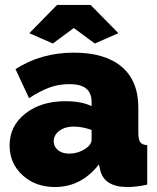

<svg xmlns="http://www.w3.org/2000/svg" viewBox="-20 -750 639 780"><path d="M99.1 -615.2 211.9 -730H348.1L460.9 -615.2L365.2 -573.2L279.8 -636.2L194.8 -573.2ZM19 -159.2Q19 -238.3 82.8 -288.6Q146.5 -338.9 246.1 -338.9Q311 -338.9 352.1 -318.8V-335Q352.1 -372.1 330.3 -390.1Q308.6 -408.2 261.2 -408.2Q218.8 -408.2 180.7 -394.3Q142.6 -380.4 98.1 -351.1L43 -469.2Q147 -536.1 279.8 -536.1Q406.2 -536.1 474.1 -479Q542 -421.9 542 -312V-210Q542 -183.1 549.8 -172.4Q557.6 -161.6 578.1 -160.2V0Q534.2 9.8 498 9.8Q400.9 9.8 386.2 -63L381.8 -82Q310.1 9.8 203.1 9.8Q124 9.8 71.5 -38.3Q19 -86.4 19 -159.2ZM327.1 -146Q352.1 -162.1 352.1 -183.1V-222.2Q313.5 -235.8 278.8 -235.8Q244.6 -235.8 221.4 -218.8Q198.2 -201.7 198.2 -175.8Q198.2 -154.3 215.6 -140.1Q232.9 -126 259.8 -126Q297.4 -126 327.1 -146Z"/></svg>

Font: Rawline Black
Style: Regular
Weight: 900
Designer: Matt McInerney, Pablo Impallari, Rodrigo Fuenzalida
Foundry: Matt McInerney, Pablo Impallari, Rodrigo Fuenzalida
Version: Version 4.020;PS 004.020;hotconv 1.0.88;makeotf.lib2.5.64775